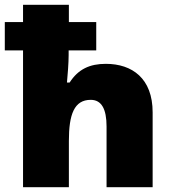

<svg xmlns="http://www.w3.org/2000/svg" viewBox="-20 -831 720 800"><path d="M267 -811H76V-739H0V-621H76V-51H267V-244C267 -354 289 -415 358 -415C403 -415 424 -377 424 -304V-51H616V-363C616 -504 531 -565 421 -565C354 -565 306 -543 270 -487H259C262 -518 266 -570 266 -601V-621H381V-739H267Z"/></svg>

Font: Noto Sans Tamil UI Black
Style: Regular
Weight: 900
Designer: Jelle Bosma - Monotype Design Team
Foundry: Monotype Imaging Inc.
Version: Version 2.004